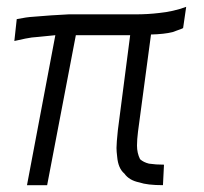

<svg xmlns="http://www.w3.org/2000/svg" viewBox="-20 -542 597 562"><path d="M92 -434Q73 -433 54 -429L22 -422L29 -486Q58 -492 78 -493L129 -497L181 -500H377Q413 -500 446 -504Q487 -508 525 -522L516 -460Q511 -457 501.5 -454Q492 -451 485 -448Q461 -442 422 -441L384 -157Q381 -133 381 -116Q381 -94 390 -76Q400 -67 416 -63Q436 -60 460 -60L457 0Q411 0 388 -8Q358 -14 344 -34Q326 -49 323 -83Q321 -99 321 -109Q321 -123 325 -161L361 -439H202L118 0H59L142 -439Z"/></svg>

Font: Bellota
Style: Italic
Weight: 400
Italic angle: -7.5°
Designer: Kemie Guaida
Foundry: Kemie Guaida
Version: Version 4.001